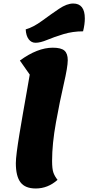

<svg xmlns="http://www.w3.org/2000/svg" viewBox="-20 -1046 502 1091"><path d="M182 -803Q158 -803 143 -823Q128 -843 126 -879Q169 -891 220 -928.5Q271 -966 315.5 -996Q360 -1026 396 -1026Q462 -1026 462 -941Q462 -908 452 -868Q393 -868 340.5 -852Q288 -836 248.5 -819.5Q209 -803 182 -803ZM183 25Q123 25 96.5 -10Q70 -45 70 -119Q70 -141 75.5 -184Q81 -227 91 -287.5Q101 -348 110 -399.5Q119 -451 131.5 -521.5Q144 -592 149 -622L93 -702Q193 -775 280 -775Q327 -775 346 -758.5Q365 -742 365 -704Q365 -666 342.5 -569Q320 -472 298 -350.5Q276 -229 276 -132Q276 -86 283.5 -65Q291 -44 307 -24Q252 25 183 25Z"/></svg>

Font: Lemonada
Style: Bold
Weight: 700
Designer: Mohamed Gaber (Arabic), Eduardo Tunni (Latin)
Foundry: Kief Type Foundry
Version: Version 4.004